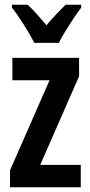

<svg xmlns="http://www.w3.org/2000/svg" viewBox="-20 -786 379 806"><path d="M319 0H22V-71L188 -449H32V-543H312V-466L149 -94H319ZM124 -606Q114 -626 98 -653Q82 -680 64 -707Q46 -734 30 -754V-766H96Q114 -750 134 -727.5Q154 -705 175 -680Q199 -708 216.5 -726.5Q234 -745 255 -766H321V-754Q306 -735 288.5 -708.5Q271 -682 254.5 -655Q238 -628 227 -606Z"/></svg>

Font: Noto Sans Lao UI ExtCond SemBd
Style: Regular
Weight: 600
Width: 2
Designer: Monotype Design Team
Foundry: Monotype Imaging Inc.
Version: Version 2.000; ttfautohint (v1.8.4.7-5d5b)